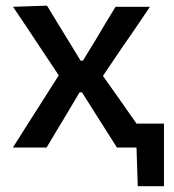

<svg xmlns="http://www.w3.org/2000/svg" viewBox="-20 -521 616 678"><path d="M25.5 0Q47 -34 63 -59.2Q79 -84.5 93.2 -107Q107.5 -129.5 124 -155L187.5 -255L125.5 -348Q100.5 -386 79 -418.2Q57.5 -450.5 26 -497L146 -501Q166.5 -467.5 183 -440.2Q199.5 -413 218 -383L264.5 -307H273L319.5 -383Q337 -413 352.8 -439.2Q368.5 -465.5 388 -497H509.5Q487.5 -464.5 471.8 -441.2Q456 -418 441.8 -397.2Q427.5 -376.5 410 -351.5L343.5 -253L413.5 -154Q426 -136 437.8 -119.2Q449.5 -102.5 462 -84.5H559V136.5H466.5L462 0H393Q373.5 -30.5 357.8 -55.5Q342 -80.5 322.5 -111L269.5 -195H261L213.5 -115Q194.5 -83.5 179 -57.8Q163.5 -32 144.5 0Z"/></svg>

Font: Commissioner Medium
Style: Regular
Weight: 500
Designer: Kostas Bartsokas
Foundry: Kostas Bartsokas
Version: Version 1.000; ttfautohint (v1.8.3)